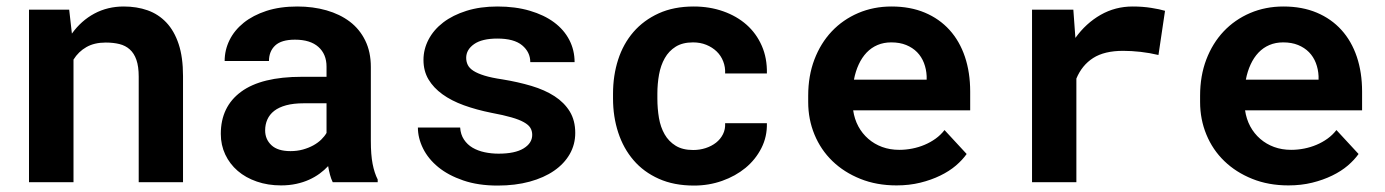

<svg xmlns="http://www.w3.org/2000/svg" viewBox="-20 -558 4241 588"><path d="M191.9 -528.3 200.2 -455.1Q228.5 -494.6 269 -516.4Q309.6 -538.1 358.9 -538.1Q398.9 -538.1 432.1 -526.4Q465.3 -514.6 489.5 -489Q513.7 -463.4 527.1 -423.1Q540.5 -382.8 540.5 -325.2V0H404.8V-323.2Q404.8 -354.5 397.7 -374.8Q390.6 -395 377.4 -406.7Q364.3 -418.5 345.7 -423.1Q327.1 -427.7 303.7 -427.7Q269 -427.7 244.6 -413.8Q220.2 -399.9 205.1 -375.5V0H68.8V-528.3Z M999 0Q994.1 -9.8 990.7 -22.5Q987.3 -35.2 984.9 -49.3Q973.6 -37.1 959 -26.4Q944.3 -15.6 926.5 -7.6Q908.7 0.5 887.2 5.1Q865.7 9.8 840.8 9.8Q800.3 9.8 766.4 -2Q732.4 -13.7 708 -34.7Q683.6 -55.7 669.9 -84.7Q656.2 -113.8 656.2 -147.9Q656.2 -231.4 718.5 -277.1Q780.8 -322.8 904.3 -322.8H980V-354Q980 -392.1 955.1 -414.3Q930.2 -436.5 883.3 -436.5Q841.8 -436.5 822.8 -418.7Q803.7 -400.9 803.7 -371.1H668Q668 -404.8 682.9 -435.1Q697.8 -465.3 726.3 -488.3Q754.9 -511.2 796.1 -524.7Q837.4 -538.1 890.6 -538.1Q938.5 -538.1 979.7 -526.4Q1021 -514.6 1051.3 -491.7Q1081.5 -468.8 1098.6 -433.8Q1115.7 -398.9 1115.7 -353V-126.5Q1115.7 -84 1121.1 -56.2Q1126.5 -28.3 1136.7 -8.3V0ZM869.6 -95.2Q890.1 -95.2 907.7 -100.1Q925.3 -105 939.5 -112.8Q953.6 -120.6 963.9 -130.6Q974.1 -140.6 980 -150.9V-241.7H910.6Q878.9 -241.7 856.4 -235.6Q834 -229.5 819.8 -218.5Q805.7 -207.5 798.8 -192.1Q792 -176.8 792 -158.7Q792 -131.3 811.3 -113.3Q830.6 -95.2 869.6 -95.2Z M1609.9 -145Q1609.9 -157.2 1604.2 -166.5Q1598.6 -175.8 1584.2 -183.8Q1569.8 -191.9 1545.9 -198.7Q1522 -205.6 1485.4 -212.4Q1439 -221.7 1400.6 -235.6Q1362.3 -249.5 1335 -269.3Q1307.6 -289.1 1292.2 -314.9Q1276.9 -340.8 1276.9 -374.5Q1276.9 -407.2 1292.5 -437Q1308.1 -466.8 1337.4 -489.3Q1366.7 -511.7 1408.7 -524.9Q1450.7 -538.1 1503.4 -538.1Q1558.6 -538.1 1602.5 -525.1Q1646.5 -512.2 1677 -489.5Q1707.5 -466.8 1723.6 -435.5Q1739.7 -404.3 1739.7 -367.7H1604Q1604 -398.4 1579.1 -419.2Q1554.2 -439.9 1503.4 -439.9Q1456.1 -439.9 1431.9 -422.9Q1407.7 -405.8 1407.7 -380.9Q1407.7 -369.1 1412.6 -359.1Q1417.5 -349.1 1429.9 -341.1Q1442.4 -333 1463.9 -326.4Q1485.4 -319.8 1518.6 -314.9Q1566.4 -307.1 1607.4 -294.9Q1648.4 -282.7 1678.2 -263.4Q1708 -244.1 1724.9 -216.6Q1741.7 -189 1741.7 -150.9Q1741.7 -115.7 1724.9 -86.2Q1708 -56.6 1677 -35.2Q1646 -13.7 1602.1 -1.7Q1558.1 10.3 1503.9 10.3Q1444.3 10.3 1398.7 -5.4Q1353 -21 1322.3 -46.1Q1291.5 -71.3 1275.6 -103.3Q1259.8 -135.3 1259.8 -167.5H1389.2Q1390.6 -146 1400.9 -130.6Q1411.1 -115.2 1427.2 -105.7Q1443.4 -96.2 1464.1 -91.8Q1484.9 -87.4 1506.8 -87.4Q1557.1 -87.4 1583.5 -103.5Q1609.9 -119.6 1609.9 -145Z M2103 -98.6Q2123 -98.6 2141.1 -104.5Q2159.2 -110.4 2172.9 -121.1Q2186.5 -131.8 2194.1 -147Q2201.7 -162.1 2200.7 -180.7H2328.6Q2329.6 -139.6 2311.8 -104.5Q2293.9 -69.3 2263.2 -43.9Q2232.4 -18.6 2191.7 -4.2Q2150.9 10.3 2105.5 10.3Q2043.9 10.3 1997.6 -10.5Q1951.2 -31.2 1920.2 -67.4Q1889.2 -103.5 1873.3 -152.1Q1857.4 -200.7 1857.4 -256.3V-271Q1857.4 -326.7 1873 -375.2Q1888.7 -423.8 1919.9 -460Q1951.2 -496.1 1997.3 -517.1Q2043.5 -538.1 2104.5 -538.1Q2153.3 -538.1 2194.8 -523.4Q2236.3 -508.8 2266.4 -482.2Q2296.4 -455.6 2313 -417.7Q2329.6 -379.9 2328.6 -333H2200.7Q2201.7 -352.5 2194.8 -370.1Q2188 -387.7 2174.8 -400.4Q2161.6 -413.1 2143.1 -420.7Q2124.5 -428.2 2102.5 -428.2Q2070.3 -428.2 2049.3 -415Q2028.3 -401.9 2015.9 -379.9Q2003.4 -357.9 1998.3 -329.6Q1993.2 -301.3 1993.2 -271V-256.3Q1993.2 -225.6 1998 -197Q2002.9 -168.5 2015.4 -146.7Q2027.8 -125 2049.1 -111.8Q2070.3 -98.6 2103 -98.6Z M2725.6 9.8Q2664.6 9.8 2614.7 -10.3Q2564.9 -30.3 2529.3 -64.7Q2493.7 -99.1 2474.4 -145.8Q2455.1 -192.4 2455.1 -245.6V-265.1Q2455.1 -325.7 2474.1 -375.7Q2493.2 -425.8 2527.3 -461.9Q2561.5 -498 2608.4 -518.1Q2655.3 -538.1 2710.4 -538.1Q2767.6 -538.1 2812.3 -519.3Q2856.9 -500.5 2887.9 -466.3Q2918.9 -432.1 2935.1 -384Q2951.2 -335.9 2951.2 -277.8V-220.2H2592.8Q2596.7 -193.4 2608.6 -171.1Q2620.6 -148.9 2639.2 -132.8Q2657.7 -116.7 2681.6 -107.9Q2705.6 -99.1 2733.9 -99.1Q2753.9 -99.1 2773.7 -103Q2793.5 -106.9 2811.5 -114.5Q2829.6 -122.1 2845.2 -133.3Q2860.8 -144.5 2872.6 -159.7L2940.4 -86.4Q2927.7 -68.4 2907.5 -51Q2887.2 -33.7 2859.6 -20.3Q2832 -6.8 2798.3 1.5Q2764.6 9.8 2725.6 9.8ZM2709.5 -428.2Q2686.5 -428.2 2667.5 -420.2Q2648.4 -412.1 2634 -397Q2619.6 -381.8 2609.9 -360.8Q2600.1 -339.8 2595.2 -314H2817.9V-324.7Q2816.9 -346.2 2809.6 -365.2Q2802.2 -384.3 2788.6 -398.2Q2774.9 -412.1 2755.1 -420.2Q2735.4 -428.2 2709.5 -428.2Z M3448.7 -538.1Q3479.5 -538.1 3505.6 -533.9Q3531.7 -529.8 3547.9 -524.9L3527.8 -389.6Q3501 -396 3472.9 -399.2Q3444.8 -402.3 3419.4 -402.3Q3362.3 -402.3 3327.9 -380.4Q3293.5 -358.4 3276.4 -317.4V0H3140.6V-528.3H3267.1L3273.4 -441.9Q3305.7 -486.8 3350.6 -512.5Q3395.5 -538.1 3448.7 -538.1Z M3925.8 9.8Q3864.7 9.8 3814.9 -10.3Q3765.1 -30.3 3729.5 -64.7Q3693.8 -99.1 3674.6 -145.8Q3655.3 -192.4 3655.3 -245.6V-265.1Q3655.3 -325.7 3674.3 -375.7Q3693.4 -425.8 3727.5 -461.9Q3761.7 -498 3808.6 -518.1Q3855.5 -538.1 3910.6 -538.1Q3967.8 -538.1 4012.5 -519.3Q4057.1 -500.5 4088.1 -466.3Q4119.1 -432.1 4135.3 -384Q4151.4 -335.9 4151.4 -277.8V-220.2H3793Q3796.9 -193.4 3808.8 -171.1Q3820.8 -148.9 3839.4 -132.8Q3857.9 -116.7 3881.8 -107.9Q3905.8 -99.1 3934.1 -99.1Q3954.1 -99.1 3973.9 -103Q3993.7 -106.9 4011.7 -114.5Q4029.8 -122.1 4045.4 -133.3Q4061 -144.5 4072.8 -159.7L4140.6 -86.4Q4127.9 -68.4 4107.7 -51Q4087.4 -33.7 4059.8 -20.3Q4032.2 -6.8 3998.5 1.5Q3964.8 9.8 3925.8 9.8ZM3909.7 -428.2Q3886.7 -428.2 3867.7 -420.2Q3848.6 -412.1 3834.2 -397Q3819.8 -381.8 3810.1 -360.8Q3800.3 -339.8 3795.4 -314H4018.1V-324.7Q4017.1 -346.2 4009.8 -365.2Q4002.4 -384.3 3988.8 -398.2Q3975.1 -412.1 3955.3 -420.2Q3935.5 -428.2 3909.7 -428.2Z"/></svg>

Font: Roboto Mono
Style: Bold
Weight: 700
Designer: Google
Version: Version 2.000985; 2015; ttfautohint (v1.3)